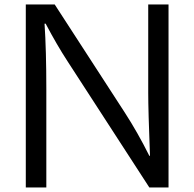

<svg xmlns="http://www.w3.org/2000/svg" viewBox="-20 -805 860 850"><path d="M94.2 -785.2H222.2L532.2 -307.1Q589.4 -218.8 641.1 -115.2H644Q636.2 -316.9 636.2 -394V-785.2H726.1V24.9H641.1L279.3 -533.2Q232.4 -605 182.1 -700.2H177.2Q185.1 -582 185.1 -410.2V24.9H94.2Z"/></svg>

Font: FORM UDPGothic
Style: Regular
Weight: 400
Foundry: Pronama LLC
Version: Version 1.05101